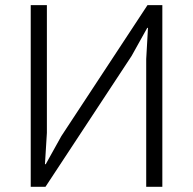

<svg xmlns="http://www.w3.org/2000/svg" viewBox="-20 -718 742 738"><path d="M98.1 0V-698.2H160.2V-207L152.8 -86.9H155.8L215.8 -194.8L546.9 -698.2H604V0H542V-491.2L548.8 -610.8H545.9L485.8 -502.9L154.8 0Z"/></svg>

Font: Anuphan Light
Style: Regular
Weight: 300
Designer: Mike Abbink, Paul van der Laan, Pieter van Rosmalen, Mint Tantisuwanna
Foundry: Bold Monday; Cadson Demak
Version: Version 3.002;hotconv 1.0.109;makeotfexe 2.5.65596